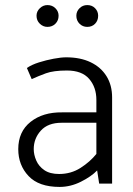

<svg xmlns="http://www.w3.org/2000/svg" viewBox="-20 -724 523 757"><path d="M113 -136Q113 -178 141 -209Q169 -240 223 -240H360V-117Q335 -86 297.5 -62Q260 -38 213 -38Q177 -38 155 -53Q133 -68 123 -91Q113 -114 113 -136ZM105 -412Q131 -424 161 -435Q191 -446 244 -446Q303 -446 331.5 -413Q360 -380 360 -330V-281H225Q149 -282 100.5 -243.5Q52 -205 52 -136Q52 -73 92.5 -30Q133 13 215 13Q258 13 299 -7.5Q340 -28 363 -52L371 0H422V-340Q422 -388 400 -423.5Q378 -459 337.5 -478.5Q297 -498 241 -498Q221 -498 191.5 -492.5Q162 -487 133.5 -478Q105 -469 86 -456ZM167 -618Q186 -618 198.5 -630.5Q211 -643 211 -662Q211 -679 198.5 -691.5Q186 -704 167 -704Q150 -704 137 -691.5Q124 -679 124 -662Q124 -643 137 -630.5Q150 -618 167 -618ZM324 -618Q343 -618 355 -630.5Q367 -643 367 -662Q367 -679 355 -691.5Q343 -704 324 -704Q306 -704 293.5 -691.5Q281 -679 281 -662Q281 -643 293.5 -630.5Q306 -618 324 -618Z"/></svg>

Font: Catamaran Light
Style: Regular
Weight: 300
Designer: Pria Ravichandran
Version: Version 2.000